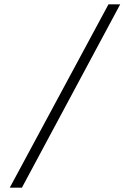

<svg xmlns="http://www.w3.org/2000/svg" viewBox="-20 -760 619 885"><path d="M25 105 480 -740H534L81 105Z"/></svg>

Font: BioRhyme Expanded Light
Style: Regular
Weight: 300
Width: 7
Designer: Aoife Mooney
Foundry: Aoife Mooney Type
Version: Version 1.001